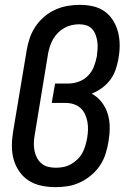

<svg xmlns="http://www.w3.org/2000/svg" viewBox="-20 -763 540 791"><path d="M208 8Q179 8 150.5 2Q122 -4 99 -18.5Q76 -33 60 -56Q44 -79 36.5 -105.5Q29 -132 29 -161.5Q29 -191 34 -221L90 -556Q94 -581 102.5 -606Q111 -631 126 -653.5Q141 -676 162 -694Q183 -712 207.5 -723Q232 -734 257.5 -738.5Q283 -743 309 -743Q337 -743 363.5 -737Q390 -731 411 -716Q432 -701 446 -678.5Q460 -656 466.5 -630Q473 -604 473 -576.5Q473 -549 468 -521Q464 -499 456.5 -476.5Q449 -454 434.5 -434.5Q420 -415 400 -400.5Q380 -386 358 -377Q382 -364 399 -342Q416 -320 424 -293.5Q432 -267 432 -238Q432 -209 427 -180Q423 -155 415 -129.5Q407 -104 392 -81.5Q377 -59 355.5 -41Q334 -23 309.5 -11.5Q285 0 259.5 4Q234 8 208 8ZM210 -72Q226 -72 241.5 -75Q257 -78 271.5 -86Q286 -94 298.5 -106Q311 -118 319 -132.5Q327 -147 331.5 -162.5Q336 -178 339 -194Q342 -211 342.5 -228.5Q343 -246 340 -262Q337 -278 330 -293Q323 -308 311 -318.5Q299 -329 283 -334Q267 -339 250 -339H193L207 -419H263Q284 -419 305.5 -427Q327 -435 343 -451.5Q359 -468 367 -489Q375 -510 379 -531Q381 -546 382 -561.5Q383 -577 381 -591.5Q379 -606 374 -619.5Q369 -633 359.5 -643.5Q350 -654 336 -658.5Q322 -663 306 -663Q291 -663 275.5 -659.5Q260 -656 245.5 -648Q231 -640 219 -628Q207 -616 199 -602Q191 -588 186 -573Q181 -558 178 -542L123 -207Q120 -191 119.5 -174.5Q119 -158 122 -142.5Q125 -127 132 -113.5Q139 -100 150.5 -90Q162 -80 177.5 -76Q193 -72 210 -72Z"/></svg>

Font: Iosevka Curly Medium Oblique
Style: Regular
Weight: 500
Italic angle: -9°
Monospace: yes
Designer: Belleve Invis
Foundry: Belleve Invis
Version: Version 11.1.0; ttfautohint (v1.8.3)